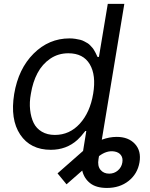

<svg xmlns="http://www.w3.org/2000/svg" viewBox="-20 -747 759 972"><path d="M237.2 11.4Q133.9 11.4 82.4 -65.5Q30.9 -142.4 51.8 -271.3Q73.2 -399.1 150.4 -475.9Q227.6 -552.6 331.7 -552.6Q347.3 -552.6 361.3 -550.4Q375.4 -548.3 386 -545.6Q396.7 -543 406.8 -537.5Q416.9 -532 423.7 -528.1Q430.4 -524.1 437.7 -516.2Q445 -508.2 448.5 -504.3Q452.1 -500.4 457.2 -491.3Q462.4 -482.2 463.8 -479.6Q465.2 -476.9 469.3 -468Q473.4 -459.2 473.7 -458.8H480.8L525.6 -727.3H609.4L495.4 -39.8Q533.7 -54 571 -54Q630.3 -54 663.2 -18.3Q696 17.4 686.1 75.3Q676.1 133.2 631.2 168.9Q586.3 204.5 521.3 204.5Q467 204.5 436.3 180.4Q405.5 156.2 396.3 116.5L316.8 186.1L271.3 130.7L400.6 17L416.9 -83.8H411.9Q387.8 -52.9 371.8 -38.7Q316.4 11.4 237.2 11.4ZM257.8 -63.9Q332.4 -63.9 384.2 -121.1Q436.1 -178.3 451.7 -272.7Q467.3 -366.1 434.5 -421.7Q401.6 -477.3 326 -477.3Q274.5 -477.3 234.2 -449.8Q193.9 -422.2 169.9 -377Q146 -331.7 136.4 -272.7Q128.2 -229 132.5 -190.9Q136.7 -152.7 150.4 -124.6Q164.1 -96.6 191.8 -80.3Q219.5 -63.9 257.8 -63.9ZM481.2 43.3 478.7 58.2Q472.7 93 488.6 112.6Q504.6 132.1 532.7 132.1Q558.2 132.1 576.9 115.9Q595.5 99.8 599.4 75.3Q603 52.9 592.3 38.4Q581.7 23.8 559.7 19.9Q521 13.1 481.2 43.3Z"/></svg>

Font: Karasuma Gothic
Style: Italic
Weight: 400
Italic angle: -9.39999°
Designer: Rasmus Andersson / Ryoko Nishizuka
Foundry: Genbu
Version: Version 1.00